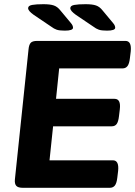

<svg xmlns="http://www.w3.org/2000/svg" viewBox="-20 -895 644 915"><path d="M89 0Q66 0 57.5 -9.5Q49 -19 51 -40L116 -660Q118 -681 126 -690.5Q134 -700 157 -700H578Q608 -700 603 -650L599 -617Q596 -591 587.5 -580Q579 -569 564 -569H262L247 -424H526Q557 -424 551 -374L547 -341Q544 -315 536 -304Q528 -293 512 -293H233L216 -131H518Q548 -131 543 -81L539 -48Q536 -22 527.5 -11Q519 0 503 0ZM289 -749Q263 -749 250 -753.5Q237 -758 224 -768L141 -824Q114 -843 114 -856Q114 -868 133 -871.5Q152 -875 187 -875Q219 -875 236.5 -869Q254 -863 268 -845L318 -785Q324 -778 326 -772.5Q328 -767 328 -763Q328 -749 289 -749ZM490 -749Q464 -749 451 -753.5Q438 -758 425 -768L342 -824Q315 -843 315 -856Q315 -868 334 -871.5Q353 -875 388 -875Q420 -875 437.5 -869Q455 -863 469 -845L519 -785Q525 -778 527 -772.5Q529 -767 529 -763Q529 -749 490 -749Z"/></svg>

Font: Asap Semi Expanded Semi Expanded Regular
Style: Bold Italic
Weight: 700
Width: 6
Italic angle: -6°
Designer: Pablo Cosgaya
Foundry: Omnibus-Type
Version: Version 3.001; ttfautohint (v1.8.4.7-5d5b)